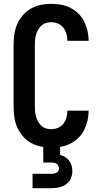

<svg xmlns="http://www.w3.org/2000/svg" viewBox="-20 -763 540 1003"><path d="M247 8Q220 8 193 2.5Q166 -3 142 -16.5Q118 -30 99.5 -51.5Q81 -73 70 -98Q59 -123 55 -150.5Q51 -178 51 -205V-530Q51 -557 55 -584.5Q59 -612 70 -637Q81 -662 99.5 -683.5Q118 -705 142 -718.5Q166 -732 193 -737.5Q220 -743 247 -743Q273 -743 298.5 -738.5Q324 -734 347 -722.5Q370 -711 389 -692.5Q408 -674 419.5 -651Q431 -628 437 -602.5Q443 -577 443 -551Q443 -551 443 -551Q443 -551 443 -550H332Q332 -551 332 -551Q332 -551 332 -551Q332 -569 327 -586.5Q322 -604 311 -618.5Q300 -633 282.5 -640Q265 -647 247 -647Q234 -647 220.5 -643Q207 -639 197 -630Q187 -621 180 -609Q173 -597 169 -584Q165 -571 163.5 -557.5Q162 -544 162 -530V-205Q162 -191 163.5 -177.5Q165 -164 169 -151Q173 -138 180 -126Q187 -114 197 -105Q207 -96 220.5 -92Q234 -88 247 -88Q265 -88 282.5 -95Q300 -102 311 -116.5Q322 -131 327 -148.5Q332 -166 332 -184Q332 -184 332 -184Q332 -184 332 -185H443Q443 -184 443 -184Q443 -184 443 -184Q443 -158 437 -132.5Q431 -107 419.5 -84Q408 -61 389 -42.5Q370 -24 347 -12.5Q324 -1 298.5 3.5Q273 8 247 8ZM150 220V145H250Q257 145 263.5 143.5Q270 142 276 139Q282 136 285 130Q288 124 288 118Q288 110 285 103.5Q282 97 276.5 93Q271 89 264 87.5Q257 86 250 86H206V0H294V46Q308 50 320.5 57.5Q333 65 341.5 76.5Q350 88 354 102Q358 116 358 131Q358 150 350 169Q342 188 325.5 199.5Q309 211 289.5 215.5Q270 220 250 220Z"/></svg>

Font: Iosevka SS08 Regular
Style: Bold
Weight: 700
Monospace: yes
Designer: Belleve Invis
Foundry: Belleve Invis
Version: Version 16.3.4; ttfautohint (v1.8.4)